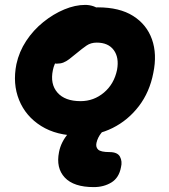

<svg xmlns="http://www.w3.org/2000/svg" viewBox="-20 -542 689 784"><path d="M303 12Q211 12 148 -27.5Q85 -67 58 -133.5Q31 -200 47 -280Q58 -331 87 -375Q116 -419 157 -452Q198 -485 242.5 -503.5Q287 -522 328 -522Q345 -522 361.5 -516.5Q378 -511 387.5 -499.5Q397 -488 393 -468Q385 -432 365 -405Q345 -378 298 -363Q274 -355 252.5 -339Q231 -323 216 -302Q201 -281 196 -256Q184 -199 214.5 -164Q245 -129 309 -129Q363 -129 404.5 -164Q446 -199 458 -257Q467 -307 444.5 -337.5Q422 -368 375 -368Q351 -368 333.5 -356Q316 -344 292 -324Q274 -309 262 -300Q250 -291 238.5 -286.5Q227 -282 211 -282Q193 -282 178 -300Q163 -318 171 -357Q177 -385 198.5 -413Q220 -441 250.5 -463Q281 -485 314.5 -498.5Q348 -512 379 -512Q468 -512 523.5 -477Q579 -442 600.5 -381.5Q622 -321 606 -244Q591 -166 547 -108.5Q503 -51 440 -19.5Q377 12 303 12ZM363 222Q281 222 244.5 183Q208 144 221 79Q229 37 260.5 1Q292 -35 337 -57Q382 -79 433 -79Q445 -79 454 -74Q463 -69 460 -57Q459 -51 454 -46Q449 -41 436 -33Q409 -18 394 0.5Q379 19 374 41Q370 59 381 69Q392 79 427 79Q460 79 470 98Q480 117 474 141Q466 184 435 203Q404 222 363 222Z"/></svg>

Font: Shantell Sans
Style: Bold Italic
Weight: 700
Italic angle: -11°
Designer: Stephen Nixon, Anya Danilova, Shantell Martin
Foundry: Arrow Type
Version: Version 1.011;[c5ecc13dd]